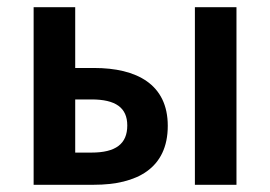

<svg xmlns="http://www.w3.org/2000/svg" viewBox="-20 -511 747 531"><path d="M73 0H240C358 0 444 -45 444 -163C444 -278 358 -323 240 -323H188V-491H73ZM519 -491V0H634V-491ZM188 -236H233C300 -236 332 -213 332 -164C332 -113 300 -89 233 -89H188Z"/></svg>

Font: DAIFUKU Sans Semibold
Style: Regular
Weight: 600
Designer: Original font ‘Source Sans 3’ : Paul D. Hunt
Foundry: Daifuku
Version: Version 1.000